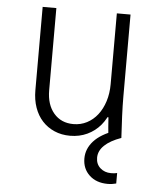

<svg xmlns="http://www.w3.org/2000/svg" viewBox="-53 -586 706 838"><g transform="rotate(5 300.0 -167.5)"><path d="M485 -180V-540H425V-230Q425 -189 414 -154.5Q403 -120 383.5 -95Q364 -70 337 -56Q310 -42 278 -42Q224 -42 192 -79.5Q160 -117 160 -180V-540H100V-175Q100 -133 112 -99Q124 -65 146 -41Q168 -17 199 -3.5Q230 10 268 10Q309 10 343 -6Q377 -22 401 -50.5Q425 -79 438.5 -120Q452 -161 452 -210L398 -85H428Q429 -64 431 -43Q433 -22 435 0H492Q489 -48 487 -95Q485 -142 485 -180ZM487 200V154Q479 156 472 156.5Q465 157 460 157Q432 157 413 140Q394 123 394 95Q394 65 419 41Q444 17 492 0L463 -29Q400 -7 369.5 27Q339 61 339 103Q339 148 369.5 176.5Q400 205 450 205Q461 205 470 203.5Q479 202 487 200Z"/></g></svg>

Font: CommitMonoV143 ExtLt
Style: Regular
Weight: 200
Monospace: yes
Designer: Eigil Nikolajsen
Foundry: Eigil Nikolajsen
Version: Version 1.143